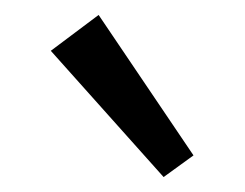

<svg xmlns="http://www.w3.org/2000/svg" viewBox="-20 -728 328 257"><path d="M199 -491 48 -660 112 -708 239 -520Z"/></svg>

Font: Podkova Medium
Style: Regular
Weight: 500
Designer: Ilya Yudin
Foundry: Cyreal (www.cyreal.org)
Version: Version 2.103